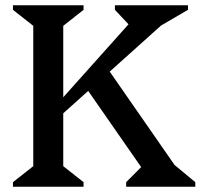

<svg xmlns="http://www.w3.org/2000/svg" viewBox="-20 -710 765 730"><path d="M175.1 -238.5 176.4 -290.9 521.7 -677 503.1 -580.9 416.9 -672.6V-690H694.7V-672.6L551.3 -589.1L633.6 -649.9ZM29.3 0V-17.4L106.5 -78.2V-611.8L29.3 -672.6V-690H297.7V-672.6L220.5 -611.8V-78.2L297.7 -17.4V0ZM459.7 0V-17.4L539.7 -97.8L557.9 -15.5L305.2 -378.9L388.5 -450.2L692.2 -13L601.3 -117.9L722.5 -17.4V0Z"/></svg>

Font: Platypi Light
Style: Regular
Weight: 300
Designer: David Sargent
Foundry: Bolt Cutter Type
Version: Version 1.200